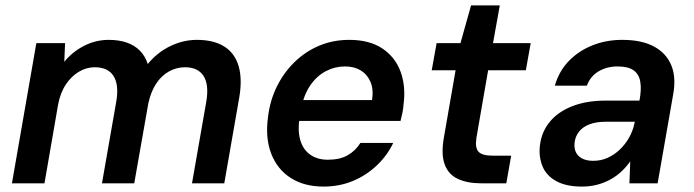

<svg xmlns="http://www.w3.org/2000/svg" viewBox="-20 -676 2559 708"><path d="M24 0 114 -517H220L217 -448Q247 -485 290 -507Q333 -529 381 -529Q419 -529 447.5 -519Q476 -509 495.5 -489.5Q515 -470 525 -440Q559 -482 607 -505.5Q655 -529 706 -529Q768 -529 807 -504.5Q846 -480 860 -432Q874 -384 862 -315L807 0H688L741 -303Q751 -364 730.5 -396Q710 -428 662 -428Q631 -428 603 -412.5Q575 -397 555.5 -367Q536 -337 527 -295L475 0H356L409 -303Q419 -364 398.5 -396Q378 -428 329 -428Q299 -428 271 -411.5Q243 -395 222.5 -364Q202 -333 194 -289L144 0Z M1173 12Q1102 12 1052.5 -19.5Q1003 -51 980.5 -108.5Q958 -166 968 -242Q975 -304 1000.5 -356Q1026 -408 1066 -447Q1106 -486 1157 -507.5Q1208 -529 1268 -529Q1342 -529 1389.5 -497.5Q1437 -466 1457 -412Q1477 -358 1468 -290Q1467 -276 1464 -260.5Q1461 -245 1457 -230H1051L1065 -307H1352Q1358 -347 1346 -374.5Q1334 -402 1310 -416.5Q1286 -431 1252 -431Q1215 -431 1181.5 -413.5Q1148 -396 1124 -361Q1100 -326 1090 -273L1085 -244Q1077 -196 1087 -160.5Q1097 -125 1123.5 -106Q1150 -87 1189 -87Q1233 -87 1262 -103.5Q1291 -120 1309 -149H1430Q1409 -104 1370.5 -67Q1332 -30 1282 -9Q1232 12 1173 12Z M1755 0Q1703 0 1668 -16.5Q1633 -33 1619.5 -70.5Q1606 -108 1617 -170L1660 -417H1572L1590 -517H1678L1717 -656H1823L1798 -517H1937L1919 -417H1780L1737 -169Q1731 -131 1744.5 -116.5Q1758 -102 1796 -102H1865L1847 0Z M2126 12Q2067 12 2030.5 -8.5Q1994 -29 1980 -64Q1966 -99 1971 -140Q1977 -190 2007.5 -227Q2038 -264 2090.5 -284.5Q2143 -305 2213 -305H2338Q2346 -347 2341 -375Q2336 -403 2316 -417Q2296 -431 2257 -431Q2218 -431 2187.5 -413Q2157 -395 2144 -360H2026Q2041 -413 2077 -450.5Q2113 -488 2164 -508.5Q2215 -529 2274 -529Q2346 -529 2391.5 -504.5Q2437 -480 2455.5 -435Q2474 -390 2462 -326L2405 0H2301L2304 -81Q2290 -61 2272 -44Q2254 -27 2231.5 -14.5Q2209 -2 2182.5 5Q2156 12 2126 12ZM2168 -83Q2196 -83 2220.5 -94Q2245 -105 2265.5 -124.5Q2286 -144 2300 -169Q2314 -194 2320 -223L2321 -227H2212Q2178 -227 2153.5 -217.5Q2129 -208 2115.5 -191Q2102 -174 2099 -152Q2095 -119 2113.5 -101Q2132 -83 2168 -83Z"/></svg>

Font: DM Sans 11pt SemiBold
Style: Italic
Weight: 600
Italic angle: -10°
Version: Version 4.004;gftools[0.9.30]